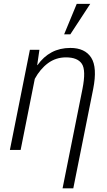

<svg xmlns="http://www.w3.org/2000/svg" viewBox="-20 -791 563 1013"><path d="M176.3 -447.8 177.7 -447.3Q209.5 -492.2 252.7 -515.1Q295.9 -538.1 351.1 -538.1Q428.2 -538.1 461.2 -486.8Q494.1 -435.5 471.7 -321.8L366.7 202.6H310.1L415 -321.3Q434.6 -420.4 411.9 -454.3Q389.2 -488.3 328.1 -488.3Q274.9 -488.3 233.4 -457.8Q191.9 -427.2 163.6 -375L88.9 0H32.2L137.7 -528.3H188ZM384.8 -770.5H456.1L351.1 -609.9H318.4Z"/></svg>

Font: Franko
Style: Light Italic
Weight: 300
Designer: Google
Version: Version 1.200310; 2013